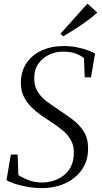

<svg xmlns="http://www.w3.org/2000/svg" viewBox="-20 -998 546 1030"><path d="M203.5 11Q164.5 11 125.8 4Q87 -3 57 -13Q27 -23 15 -32L38 -169H74.5L78.5 -59Q99.5 -45 132 -32Q164.5 -19 206.5 -19Q234.5 -19 263.5 -27.5Q292.5 -36 317.5 -53.8Q342.5 -71.5 358.5 -100.8Q374.5 -130 376 -171Q378 -215 360.5 -245.8Q343 -276.5 315 -299.5Q287 -322.5 256 -342.5Q229 -360 200.2 -380Q171.5 -400 147.2 -424.5Q123 -449 107.8 -479.8Q92.5 -510.5 92 -550Q91.5 -613 121.2 -658Q151 -703 203 -727Q255 -751 321.5 -751Q359.5 -751 393 -744.2Q426.5 -737.5 451.5 -728.2Q476.5 -719 490 -711L468 -583H434.5L430.5 -686Q415 -699 388.2 -710Q361.5 -721 317 -721Q279 -721 244 -704.8Q209 -688.5 186.5 -657.2Q164 -626 163.5 -581Q163 -535.5 183 -504.5Q203 -473.5 234.2 -451Q265.5 -428.5 297.5 -407Q334.5 -383 370 -356.2Q405.5 -329.5 428.8 -293.5Q452 -257.5 452.5 -205Q453.5 -138 420.5 -89.8Q387.5 -41.5 331 -15.2Q274.5 11 203.5 11ZM319 -803.5 304 -816.5 449 -978.5 502 -931Q480.5 -910.5 450.5 -888.5Q420.5 -866.5 386.5 -844.5Q352.5 -822.5 319 -803.5Z"/></svg>

Font: Merriweather 120pt Light
Style: Italic
Weight: 300
Italic angle: -7.8°
Version: Version 2.101